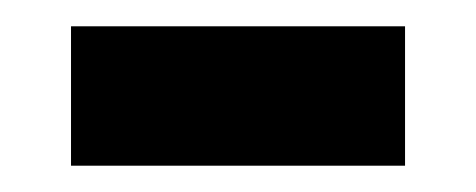

<svg xmlns="http://www.w3.org/2000/svg" viewBox="-20 -341 362 146"><path d="M34 -215H288V-321H34Z"/></svg>

Font: Noto Sans Bamum SemiBold
Style: Regular
Weight: 600
Designer: Monotype Design Team
Foundry: Monotype Imaging Inc.
Version: Version 2.002